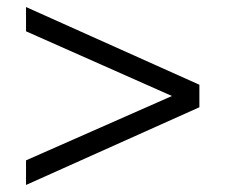

<svg xmlns="http://www.w3.org/2000/svg" viewBox="-20 -560 640 546"><path d="M54 -34 547 -255V-319L54 -540V-471L469 -287L54 -104Z"/></svg>

Font: Poppy and Pepper
Style: Regular
Weight: 400
Designer: Thy Ha
Foundry: Thy Ha
Version: Version 0.001;Glyphs 3.2 (3227)